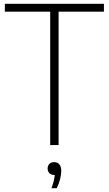

<svg xmlns="http://www.w3.org/2000/svg" viewBox="-20 -760 570 1006"><path d="M243 0V-699H5.5V-740H524.5V-699H287V0ZM301 135.5Q301 154.5 294.8 179Q288.5 203.5 277.5 226H249.5Q264.5 187.5 267 157H265Q249 157 239.2 147.5Q229.5 138 229.5 123Q229.5 108 238.8 98.8Q248 89.5 263.5 89.5Q281 89.5 291 101.2Q301 113 301 135.5Z"/></svg>

Font: Encode Sans Semi Condensed ExLight
Style: Regular
Weight: 275
Width: 4
Designer: Multiple Designers
Foundry: Impallari Type
Version: Version 2.000